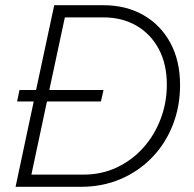

<svg xmlns="http://www.w3.org/2000/svg" viewBox="-20 -720 747 740"><path d="M40 0 110 -329H46L55 -373H119L189 -700H377Q466 -700 532.5 -662Q599 -624 636.5 -555Q674 -486 674 -392Q674 -310 646 -238.5Q618 -167 566.5 -113.5Q515 -60 445 -30Q375 0 292 0ZM101 -47H301Q372 -47 431 -75Q490 -103 533 -151.5Q576 -200 599.5 -262.5Q623 -325 623 -393Q623 -473 592 -531Q561 -589 506 -621Q451 -653 378 -653H230L170 -373H379L369 -329H161Z"/></svg>

Font: Red Hat Text
Style: Italic
Weight: 300
Italic angle: -12°
Designer: Pentagram, MCKL
Foundry: Pentagram, MCKL
Version: Version 1.023